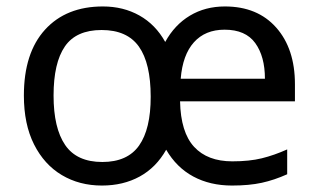

<svg xmlns="http://www.w3.org/2000/svg" viewBox="-20 -565 986 595"><path d="M677 -545Q778 -545 836 -479.5Q894 -414 894 -304V-251H538Q540 -155 581.5 -110Q623 -65 700 -65Q753 -65 791.5 -74.5Q830 -84 870 -102V-25Q830 -7 791 1.5Q752 10 699 10Q631 10 579 -18Q527 -46 495 -101Q464 -46 413 -18Q362 10 296 10Q226 10 171.5 -22.5Q117 -55 85.5 -117.5Q54 -180 54 -269Q54 -401 119.5 -473Q185 -545 299 -545Q362 -545 412 -517Q462 -489 492 -435Q521 -488 568.5 -516.5Q616 -545 677 -545ZM676 -473Q616 -473 581 -434Q546 -395 540 -321H801Q801 -390 771 -431.5Q741 -473 676 -473ZM295 -472Q216 -472 181 -421Q146 -370 146 -269Q146 -168 182 -115.5Q218 -63 297 -63Q375 -63 411 -114Q447 -165 447 -265Q447 -369 410.5 -420.5Q374 -472 295 -472Z"/></svg>

Font: Noto Sans Living
Style: Regular
Weight: 400
Designer: Monotype Design Team
Foundry: Monotype Imaging Inc.
Version: Version 2.013; ttfautohint (v1.8.4.7-5d5b)